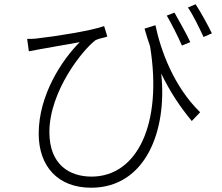

<svg xmlns="http://www.w3.org/2000/svg" viewBox="-20 -825 1040 898"><path d="M859 -790C883 -755 911 -697 932 -652L971 -669C952 -709 916 -773 895 -805ZM870 -628C852 -668 815 -731 796 -766L760 -752C781 -717 812 -655 831 -612ZM656 -691C664 -662 673 -635 682 -608C741 -244 621 1 408 1C305 1 211 -55 211 -207C211 -399 368 -594 428 -638C443 -645 470 -649 482 -654L467 -703C411 -682 235 -654 159 -646C140 -643 120 -643 107 -643L115 -585C135 -589 153 -592 168 -595C208 -603 297 -617 353 -628C271 -546 161 -382 161 -200C161 -47 251 53 406 53C662 53 763 -216 734 -481C777 -393 821 -327 877 -259L916 -300C791 -422 731 -592 707 -707Z"/></svg>

Font: Spoqa Han Sans Neo Light
Style: Regular
Weight: 300
Designer: [Spoqa Han Sans Neo] Dong-huui Kim  Younghwa Kang  Yujin Lee  [Noto Sans] Ryoko NISHIZUKA  (kana & ideographs); Paul D. 
Foundry: Spoqa (http://www.spoqa-han-sans.com)
Version: Version 1.000